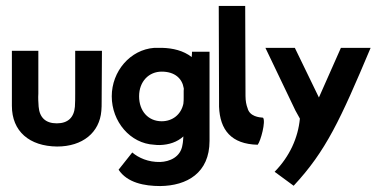

<svg xmlns="http://www.w3.org/2000/svg" viewBox="-20 -487 1273 646"><path d="M20 -131C20 -45 79 5 172 6C258 6 315 -41 321 -114C322 -124 322 -134 322 -145L323 -316H233V-172C233 -157 233 -142 232 -128C229 -92 209 -72 171 -72C133 -72 113 -92 110 -128C109 -142 108 -157 109 -172V-316H20Z M356 -163C356 -78 418 -4 499 0C505 1 512 1 518 1C549 0 576 -9 597 -28C596 -18 596 -9 594 0C588 42 550 57 519 58C479 59 446 44 425 26L379 84C408 128 466 139 519 139C609 138 685 95 685 -13V-313H626C626 -311 626 -302 625 -295C597 -317 561 -325 526 -326H499C418 -320 356 -247 356 -163ZM448 -163C448 -213 481 -246 524 -246C569 -246 593 -222 598 -191C599 -188 598 -185 598 -182V-161C598 -153 598 -145 597 -138C589 -101 560 -79 524 -79C479 -79 448 -113 448 -163Z M716 -467 717 -156V-128C720 -50 758 -2 847 0C857 -12 875 -79 865 -91C852 -92 820 -95 813 -123C809 -133 806 -147 806 -164L805 -467Z M873 -326 974 -115 989 -88C983 -24 955 39 904 91L968 138C1077 21 1125 -84 1227 -326H1127L1053 -159L972 -326Z"/></svg>

Font: Rabbid Highway Sign II Hop
Style: Regular
Weight: 400
Foundry: Cannot Into Space Fonts
Version: Version 0.277